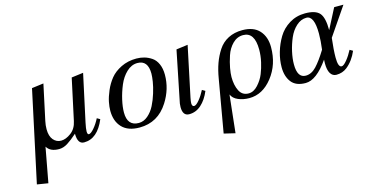

<svg xmlns="http://www.w3.org/2000/svg" viewBox="-75 -860 2830 1462"><g transform="rotate(-15 1339.5 -129.5)"><path d="M224 -490 317 -502 257 -222Q250 -190 250 -159Q250 -104 274.5 -75Q299 -46 336 -46Q373 -46 414 -76.5Q455 -107 467 -165L537 -490L630 -502L550 -132Q540 -85 540 -64Q540 -39 552 -39Q568 -39 594.5 -70Q621 -101 641 -141L665 -127Q607 12 501 12Q450 12 450 -70Q405 -30 371.5 -9Q338 12 304 12Q234 12 208 -33L157 242L70 228Z M755 -169Q755 -199 762.5 -237Q770 -275 790.5 -323Q811 -371 842.5 -410Q874 -449 928 -475.5Q982 -502 1049 -502Q1082 -502 1111.5 -493.5Q1141 -485 1168.5 -466.5Q1196 -448 1212 -412Q1228 -376 1228 -327Q1228 -215 1165 -116Q1084 12 939 12Q848 12 801.5 -37Q755 -86 755 -169ZM852 -129Q852 -23 942 -23Q981 -23 1014 -51.5Q1047 -80 1068 -121.5Q1089 -163 1104 -212Q1119 -261 1125 -299.5Q1131 -338 1131 -362Q1131 -467 1048 -467Q1001 -467 962 -430Q923 -393 900 -338Q877 -283 864.5 -227.5Q852 -172 852 -129Z M1454 -502 1371 -108Q1365 -78 1365 -65Q1365 -39 1382 -39Q1398 -39 1423.5 -70Q1449 -101 1470 -142L1494 -128Q1467 -63 1425 -25.5Q1383 12 1330 12Q1279 12 1279 -57Q1279 -67 1281 -85L1363 -490Z M1664 -54 1632 243 1544 222 1616 -191Q1627 -257 1645.5 -308.5Q1664 -360 1694 -406Q1724 -452 1772.5 -477Q1821 -502 1884 -502Q1973 -502 2018 -452Q2063 -402 2063 -321Q2063 -184 1986 -86Q1909 12 1804 12Q1757 12 1717.5 -4.5Q1678 -21 1664 -54ZM1960 -229Q1971 -278 1971 -326Q1971 -464 1880 -464Q1833 -464 1797.5 -428.5Q1762 -393 1745 -341.5Q1728 -290 1720.5 -248Q1713 -206 1713 -178Q1713 -113 1735.5 -68.5Q1758 -24 1808 -24Q1848 -24 1882 -61.5Q1916 -99 1933 -141.5Q1950 -184 1960 -229Z M2528 -269Q2517 -176 2517 -116Q2517 -40 2545 -40Q2561 -40 2587.5 -72.5Q2614 -105 2635 -146L2659 -132Q2628 -59 2574 -16Q2538 12 2490 12Q2460 12 2443 -16Q2427 -43 2427 -94Q2427 -114 2428 -124Q2333 12 2248 12Q2171 12 2136 -33.5Q2101 -79 2101 -151Q2101 -208 2118 -267.5Q2135 -327 2167 -380.5Q2199 -434 2254.5 -468Q2310 -502 2379 -502Q2461 -502 2492.5 -466Q2524 -430 2524 -331L2606 -490H2679ZM2433 -201Q2442 -269 2442 -326Q2442 -467 2380 -467Q2337 -467 2300.5 -434Q2264 -401 2242.5 -351Q2221 -301 2209 -247.5Q2197 -194 2197 -148Q2197 -42 2263 -42Q2308 -42 2346.5 -82.5Q2385 -123 2433 -201Z"/></g></svg>

Font: Lingua Franca
Style: Italic
Weight: 400
Italic angle: -13°
Version: Version 1.19